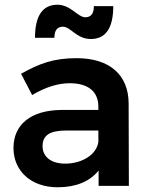

<svg xmlns="http://www.w3.org/2000/svg" viewBox="-20 -786 630 812"><path d="M246 -673C279 -673 304 -621 364 -621C427 -621 459 -667 459 -760H377C377 -729 365 -713 341 -713C309 -713 279 -766 223 -766C160 -766 128 -719 128 -626H210C210 -657 222 -673 246 -673ZM397 0H525L524 -350C523 -469 444 -540 304 -540C206 -540 146 -517 69 -474L116 -384C171 -417 225 -434 275 -434C355 -434 396 -397 396 -335V-321H240C110 -320 37 -259 37 -160C37 -65 109 6 224 6C300 6 360 -18 397 -65ZM255 -94C196 -94 160 -123 160 -168C160 -215 192 -234 261 -234H396V-186C389 -134 330 -94 255 -94Z"/></svg>

Font: Montserrat_SPRD_medium Medium
Style: Regular
Weight: 400
Designer: Julieta Ulanovsky edited by Nelly Hempel
Foundry: Julieta Ulanovsky
Version: Version 4.000;PS 004.000;hotconv 1.0.88;makeotf.lib2.5.64775